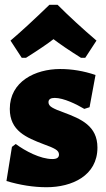

<svg xmlns="http://www.w3.org/2000/svg" viewBox="-20 -772 442 804"><path d="M7 -14C64 3 120 12 175 12C281 12 388 -36 388 -154C388 -245 319 -274 247 -301C224 -309 208 -316 198 -322C188 -328 183 -335 183 -344C183 -356 192 -362 209 -362C247 -362 301 -335 333 -316L355 -323L380 -458C330 -475 281 -483 232 -483C128 -483 21 -431 21 -316C21 -224 90 -196 163 -168C186 -160 202 -153 212 -147C222 -141 227 -134 227 -125C227 -112 218 -106 199 -106C149 -106 85 -140 46 -169L30 -157ZM24 -602 71 -530H89C140 -562 178 -588 204 -608C230 -588 268 -562 319 -530H337L384 -602C322 -655 268 -705 221 -752H187C124 -691 70 -641 24 -602Z"/></svg>

Font: Luna Sans Black
Style: Regular
Weight: 900
Designer: Juan Pablo del Peral
Foundry: Huerta Tipografica
Version: Version 2.001; ttfautohint (v1.5)